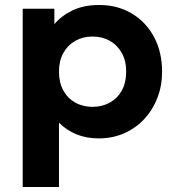

<svg xmlns="http://www.w3.org/2000/svg" viewBox="-20 -540 700 770"><path d="M71 210V-505H198V-443Q227 -477.5 271.8 -498.8Q316.5 -520 378 -520Q451 -520 508 -486.2Q565 -452.5 597.5 -392Q630 -331.5 630 -252.5Q630 -196 611.2 -147.5Q592.5 -99 558.5 -62.5Q524.5 -26 478 -5.5Q431.5 15 375.5 15Q326 15 286.2 -1.5Q246.5 -18 216.5 -48V210ZM351 -111.5Q390 -111.5 420.8 -128.8Q451.5 -146 468.8 -177.5Q486 -209 486 -252.5Q486 -296 468.5 -327.5Q451 -359 420.5 -376.2Q390 -393.5 351 -393.5Q312.5 -393.5 282 -376.2Q251.5 -359 234 -327.5Q216.5 -296 216.5 -252.5Q216.5 -209 233.8 -177.5Q251 -146 281.5 -128.8Q312 -111.5 351 -111.5Z"/></svg>

Font: Geologica Cursive SemiBold
Style: Regular
Weight: 600
Designer: Sindre Bremnes, Frode Helland
Foundry: Monokrom Skriftforlag AS
Version: Version 1.010;gftools[0.9.28]